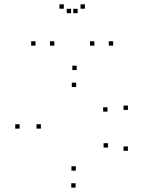

<svg xmlns="http://www.w3.org/2000/svg" viewBox="-20 -836 660 878"><path d="M326.7 -55.7V-75.7H306.7V-55.7ZM167 -247.8V-267.8H147V-247.8ZM328.3 -438V-458H308.3V-438ZM471.7 -325.5V-345.5H451.7V-325.5ZM565 -333.3V-353.3H545V-333.3ZM330.8 -515.7V-535.7H310.8V-515.7ZM69.7 -247.8V-267.8H49.7V-247.8ZM325.8 22V2H305.8V22ZM565 -146.3V-166.3H545V-146.3ZM473.7 -161.2V-181.2H453.7V-161.2ZM228.5 -627.2V-647.2H208.5V-627.2ZM335 -775.8V-795.8H315V-775.8ZM305 -775.8V-795.8H285V-775.8ZM411.5 -627.2V-647.2H391.5V-627.2ZM497.5 -627.2V-647.2H477.5V-627.2ZM368.2 -796.2V-816.2H348.2V-796.2ZM271.8 -796.2V-816.2H251.8V-796.2ZM142.5 -627.2V-647.2H122.5V-627.2Z"/></svg>

Font: Monaspace Neon Dots Var
Style: Regular
Weight: 400
Designer: Riley Cran and the Lettermatic Team
Version: Version 1.100 (Monaspace Neon Dots)